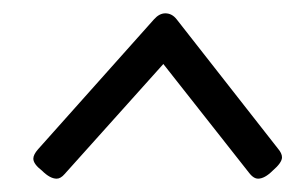

<svg xmlns="http://www.w3.org/2000/svg" viewBox="-20 -577 452 288"><path d="M30 -339Q30 -331 43 -321Q55 -309 65 -309Q71 -309 77 -316L225 -481L355 -316Q361 -309 367 -309Q377 -309 389 -321Q403 -333 403 -341Q403 -347 397 -354L245 -548Q238 -557 228 -557Q219 -557 211 -548L37 -353Q30 -345 30 -339Z"/></svg>

Font: Farsan
Style: Regular
Weight: 400
Version: Version 1.001g;PS 1.001;hotconv 1.0.86;makeotf.lib2.5.63406 